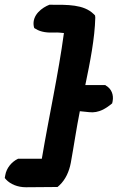

<svg xmlns="http://www.w3.org/2000/svg" viewBox="-27 -679 495 808"><path d="M-5 59 -7 70 -1 77C17 96 47 109 82 109C124 109 163 108 204 108H215L224 100C249 76 264 43 271 6C285 -71 294 -136 309 -211C318 -210 331 -209 348 -207C389 -202 421 -224 445 -244L447 -253C452 -280 442 -305 420 -318L416 -321H332C352 -417 372 -518 374 -605L373 -614L367 -620C325 -661 257 -659 186 -659H181C152 -648 107 -617 115 -569L117 -561L124 -557C146 -543 175 -541 203 -542C218 -543 227 -541 242 -540C219 -369 179 -189 149 -11H49C22 2 0 28 -5 59Z"/></svg>

Font: Snowfall
Style: BlkObl
Weight: 900
Designer: Jasper
Foundry: Cannot Into Space Fonts
Version: Version 0.9